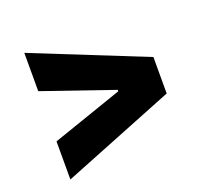

<svg xmlns="http://www.w3.org/2000/svg" viewBox="-106 -719 906 846"><g transform="rotate(-20 346.5 -296.0)"><path d="M615.2 -210 86.9 1V-177.7L418 -292V-298.8L86.9 -413.1V-592.8L615.2 -380.9Z"/></g></svg>

Font: Inter Black
Style: Regular
Weight: 900
Designer: Rasmus Andersson
Foundry: rsms
Version: Version 4.000;git-a52131595